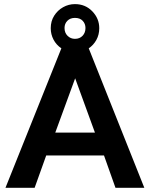

<svg xmlns="http://www.w3.org/2000/svg" viewBox="-20 -892 712 912"><path d="M665.5 0H528.5L474 -153.5H199.5L144.5 0H6L271.5 -662.5Q247.5 -678.5 234.2 -703.8Q221 -729 221 -758Q221 -791.5 237.2 -817.2Q253.5 -843 279.8 -857.8Q306 -872.5 336 -872.5Q385.5 -872.5 418.5 -838.2Q451.5 -804 451.5 -758Q451.5 -727.5 437.8 -702.5Q424 -677.5 401.5 -662.5ZM336 -707.5Q358.5 -707.5 372.2 -722Q386 -736.5 386 -759Q386 -779 373 -793Q360 -807 336 -807Q313.5 -807 300 -793.2Q286.5 -779.5 286.5 -759Q286.5 -736 301 -721.8Q315.5 -707.5 336 -707.5ZM431 -262 337 -520 242.5 -262Z"/></svg>

Font: Acari Sans
Style: Bold
Weight: 700
Designer: Alfredo Marco Pradil and Stefan Peev (font) & Cristiano Sobral (main changes)
Foundry: Alfredo Marco Pradil and Stefan Peev (font) & Cristiano Sobral (main changes)
Version: Version 1.063; ttfautohint (v1.8.3)